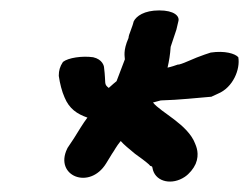

<svg xmlns="http://www.w3.org/2000/svg" viewBox="-20 -522 479 369"><path d="M322 -398C316 -396 311 -394 302 -392C305 -405 307 -417 308 -432C312 -443 316 -457 319 -465L323 -482C325 -491 315 -502 286 -502C257 -502 242 -491 237 -481L235 -474L230 -460C227 -453 227 -449 227 -449C216 -424 220 -413 220 -408C216 -397 209 -379 204 -366C200 -363 197 -360 189 -353C179 -361 184 -360 180 -392C180 -395 177 -408 159 -412C138 -415 111 -411 101 -403C95 -394 93 -386 93 -377V-376C95 -362 99 -346 104 -335C113 -313 128 -303 148 -296C139 -284 132 -272 122 -256L110 -238L109 -236C84 -184 152 -156 184 -208L195 -226C200 -233 203 -240 212 -251C218 -244 228 -236 240 -226C257 -214 267 -206 269 -203H270C273 -201 272 -204 274 -195C281 -172 311 -166 335 -182C344 -188 352 -198 356 -207C364 -226 357 -241 355 -246C341 -283 289 -306 274 -325C278 -326 282 -327 289 -329C326 -330 359 -334 385 -336H386L399 -342C428 -354 442 -389 438 -412C432 -419 412 -425 385 -421L373 -417C352 -410 336 -401 324 -398Z"/></svg>

Font: Stray Cat
Style: BlkObl
Weight: 900
Version: Version 1.0